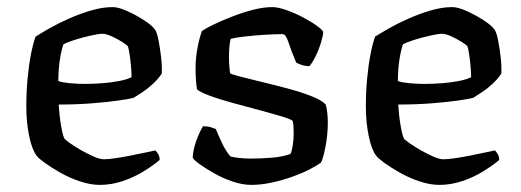

<svg xmlns="http://www.w3.org/2000/svg" viewBox="-20 -520 1464 540"><path d="M261 0Q234 0 204.5 -10Q175 -20 149.5 -34.5Q124 -49 106 -62Q88 -75 83 -82Q70 -99 62 -137.5Q54 -176 54 -220Q54 -261 57.5 -298.5Q61 -336 67 -367Q73 -398 80 -417Q94 -426 118.5 -440Q143 -454 173.5 -467.5Q204 -481 236 -490.5Q268 -500 297 -500Q313 -500 337.5 -489Q362 -478 384.5 -463.5Q407 -449 415 -438Q421 -431 425.5 -408.5Q430 -386 433 -360Q436 -334 435 -313Q425 -298 410.5 -284.5Q396 -271 381 -261Q366 -251 356 -245Q346 -242 315 -237.5Q284 -233 240 -229.5Q196 -226 145 -226Q147 -194 152 -165Q157 -136 162 -129Q166 -125 179.5 -115.5Q193 -106 210 -96.5Q227 -87 244 -79.5Q261 -72 272 -72Q284 -72 304.5 -75Q325 -78 347.5 -82.5Q370 -87 389 -91Q408 -95 417 -97Q421 -93 425 -86.5Q429 -80 429 -70Q410 -54 383 -37.5Q356 -21 324.5 -10.5Q293 0 261 0ZM218 -284Q243 -284 269 -286Q295 -288 317 -292.5Q339 -297 350 -303Q350 -315 348.5 -333Q347 -351 344.5 -367Q342 -383 340 -389Q338 -393 324.5 -401.5Q311 -410 295 -417.5Q279 -425 268 -425Q258 -425 235.5 -420Q213 -415 190.5 -408Q168 -401 158 -395Q154 -383 150.5 -365Q147 -347 145.5 -327.5Q144 -308 144 -292Q155 -288 176.5 -286Q198 -284 218 -284Z M687 0Q662 0 634 -9.5Q606 -19 581.5 -33Q557 -47 540.5 -59Q524 -71 522 -77Q523 -99 532 -124Q541 -149 551 -165Q564 -165 573.5 -162Q583 -159 587 -157Q593 -142 604 -118.5Q615 -95 628 -80Q640 -77 655 -75.5Q670 -74 686 -74Q714 -74 744.5 -76.5Q775 -79 797 -87Q801 -95 803.5 -112Q806 -129 806 -145Q806 -153 805.5 -162.5Q805 -172 803 -180Q800 -184 774 -192Q748 -200 710.5 -210Q673 -220 634.5 -230.5Q596 -241 568 -251.5Q540 -262 534 -269Q532 -281 531 -295.5Q530 -310 530 -327Q530 -357 535.5 -385.5Q541 -414 548 -433Q560 -441 583 -452Q606 -463 634.5 -474Q663 -485 692 -492.5Q721 -500 746 -500Q762 -500 786 -491.5Q810 -483 833.5 -470.5Q857 -458 872.5 -446.5Q888 -435 889 -430Q889 -421 883 -401Q877 -381 867.5 -361.5Q858 -342 850 -334Q838 -334 828 -337.5Q818 -341 813 -344Q799 -377 791.5 -400.5Q784 -424 775 -424Q752 -424 721.5 -422Q691 -420 666 -417Q641 -414 629 -411Q626 -401 625 -386.5Q624 -372 624 -359Q624 -346 625 -334Q626 -322 627 -314Q631 -311 656 -304.5Q681 -298 716.5 -289.5Q752 -281 789.5 -271Q827 -261 856 -249.5Q885 -238 896 -226Q899 -216 900.5 -202.5Q902 -189 902 -175Q902 -142 895.5 -108Q889 -74 883 -63Q871 -54 849.5 -43Q828 -32 801 -22.5Q774 -13 744 -6.5Q714 0 687 0Z M1216 0Q1189 0 1159.5 -10Q1130 -20 1104.5 -34.5Q1079 -49 1061 -62Q1043 -75 1038 -82Q1025 -99 1017 -137.5Q1009 -176 1009 -220Q1009 -261 1012.5 -298.5Q1016 -336 1022 -367Q1028 -398 1035 -417Q1049 -426 1073.5 -440Q1098 -454 1128.5 -467.5Q1159 -481 1191 -490.5Q1223 -500 1252 -500Q1268 -500 1292.5 -489Q1317 -478 1339.5 -463.5Q1362 -449 1370 -438Q1376 -431 1380.5 -408.5Q1385 -386 1388 -360Q1391 -334 1390 -313Q1380 -298 1365.5 -284.5Q1351 -271 1336 -261Q1321 -251 1311 -245Q1301 -242 1270 -237.5Q1239 -233 1195 -229.5Q1151 -226 1100 -226Q1102 -194 1107 -165Q1112 -136 1117 -129Q1121 -125 1134.5 -115.5Q1148 -106 1165 -96.5Q1182 -87 1199 -79.5Q1216 -72 1227 -72Q1239 -72 1259.5 -75Q1280 -78 1302.5 -82.5Q1325 -87 1344 -91Q1363 -95 1372 -97Q1376 -93 1380 -86.5Q1384 -80 1384 -70Q1365 -54 1338 -37.5Q1311 -21 1279.5 -10.5Q1248 0 1216 0ZM1173 -284Q1198 -284 1224 -286Q1250 -288 1272 -292.5Q1294 -297 1305 -303Q1305 -315 1303.5 -333Q1302 -351 1299.5 -367Q1297 -383 1295 -389Q1293 -393 1279.5 -401.5Q1266 -410 1250 -417.5Q1234 -425 1223 -425Q1213 -425 1190.5 -420Q1168 -415 1145.5 -408Q1123 -401 1113 -395Q1109 -383 1105.5 -365Q1102 -347 1100.5 -327.5Q1099 -308 1099 -292Q1110 -288 1131.5 -286Q1153 -284 1173 -284Z"/></svg>

Font: Texturina 12pt
Style: Regular
Weight: 400
Designer: Guillermo Torres Carreño
Foundry: Omnibus-Type
Version: Version 1.002